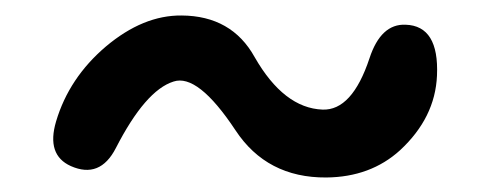

<svg xmlns="http://www.w3.org/2000/svg" viewBox="-20 -477 638 254"><path d="M133.3 -281.2Q112.3 -240.2 73.7 -257.3Q41 -272 54.2 -316.4Q71.3 -374 120.1 -415.5Q169.4 -457 220.2 -456.5Q286.6 -456.1 316.9 -401.4Q355.5 -334 406.7 -332Q445.8 -330.6 468.8 -399.9Q483.9 -445.8 516.6 -444.3Q561 -442.9 558.1 -377Q555.7 -321.3 509.3 -278.3Q470.2 -242.7 411.6 -242.2Q333 -241.7 291.5 -304.7Q241.7 -379.9 209.5 -369.1Q172.4 -357.4 133.3 -281.2Z"/></svg>

Font: Comic Relief
Style: Regular
Weight: 400
Designer: Jeff Davis
Foundry: Loudifier
Version: Version 1.0